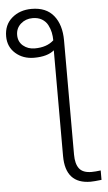

<svg xmlns="http://www.w3.org/2000/svg" viewBox="-106 -776 591 1050"><g transform="rotate(-5 189.5 -251.0)"><path d="M17.6 -600.6Q17.6 -563.5 43.9 -541.5Q70.3 -519.5 107.4 -519.5Q173.8 -519.5 211.9 -554.7Q211.9 -577.1 207.5 -598.1Q203.1 -619.1 192.4 -639.6Q181.6 -660.2 160.6 -672.9Q139.6 -685.5 109.4 -685.5Q71.3 -685.5 44.4 -661.6Q17.6 -637.7 17.6 -600.6ZM-43 -598.6Q-43 -662.1 0.5 -699.2Q43.9 -736.3 108.4 -736.3Q188.5 -736.3 229.5 -685.5Q270.5 -634.8 270.5 -548.8V78.1Q270.5 128.9 290.5 154.8Q310.5 180.7 358.4 180.7Q378.9 180.7 408.2 176.8V228.5Q367.2 233.4 348.6 233.4Q210 233.4 210 80.1V-500Q172.9 -468.8 99.6 -468.8Q39.1 -468.8 -2 -504.9Q-43 -541 -43 -598.6Z"/></g></svg>

Font: Gothic A1 Light
Style: Regular
Weight: 300
Version: Version 2.50